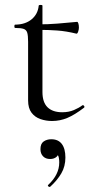

<svg xmlns="http://www.w3.org/2000/svg" viewBox="-20 -472 378 768"><path d="M188 12Q164 12 141.9 4.4Q119.8 -3.2 106.1 -21.2Q92.4 -39.2 92.4 -70.4V-305.2Q92.4 -329.4 89 -341Q85.6 -352.6 74.6 -356.4Q63.6 -360.2 40.6 -360.2Q37.4 -360.2 37.4 -366.8Q37.4 -373.4 40.6 -373.4Q81.2 -373.8 106.4 -394.7Q131.6 -415.6 134.8 -449.2Q135.2 -452.4 142.5 -452.4Q149.8 -452.4 149.8 -449.2V-104.2Q149.8 -62.6 170.3 -42.8Q190.8 -23 228.8 -23Q255 -23 275.5 -31.7Q296 -40.4 309.2 -50.6Q313 -52.8 316.3 -48.3Q319.6 -43.8 315.6 -40.8Q278.6 -12.6 249.3 -0.3Q220 12 188 12ZM285.4 -337.4Q246 -347.2 209.9 -349.9Q173.8 -352.6 133.2 -352.6V-374.6Q172.6 -374.6 209.7 -377.6Q246.8 -380.6 288.6 -384.6Q291.4 -384.6 293.5 -377.9Q295.6 -371.2 295.6 -361.4Q295.6 -353.8 292.5 -345.1Q289.4 -336.4 285.4 -337.4ZM180.8 275Q176.8 277 173.3 273.3Q169.8 269.6 173 267.4Q195 247 206 224.5Q217 202 217 178Q217 155.8 210.8 147.6Q204.6 139.4 195.4 135.2L213.6 129Q216.2 146.4 206.3 155.2Q196.4 164 180.4 164Q162.6 164 152.2 153.2Q141.8 142.4 141.8 124.6Q141.8 102.8 154.6 93.9Q167.4 85 185.2 85Q213 85 227.3 103.9Q241.6 122.8 241.6 158Q241.6 193.6 225.2 221.6Q208.8 249.6 180.8 275Z"/></svg>

Font: Cormorant Garamond Light
Style: Regular
Weight: 300
Designer: Christian Thalmann (Catharsis Fonts)
Foundry: Catharsis Fonts
Version: Version 4.001